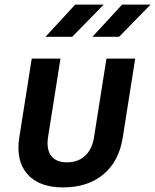

<svg xmlns="http://www.w3.org/2000/svg" viewBox="-20 -805 675 835"><path d="M254 10Q149 10 98.5 -48.5Q48 -107 64 -208L118 -550H243L189 -209Q181 -156 202.5 -127.5Q224 -99 271 -99Q319 -99 350 -127.5Q381 -156 389 -209L443 -550H568L514 -208Q498 -104 430 -47Q362 10 254 10ZM382 -645 511 -785H635L498 -645ZM178 -645 307 -785H431L294 -645Z"/></svg>

Font: JetBrains Mono NL
Style: Bold Italic
Weight: 700
Italic angle: -9°
Designer: Philipp Nurullin, Konstantin Bulenkov
Foundry: JetBrains
Version: Version 2.304; ttfautohint (v1.8.4.7-5d5b)